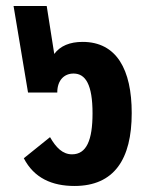

<svg xmlns="http://www.w3.org/2000/svg" viewBox="-20 -604 500 637"><path d="M227 13C359 13 417 -76 417 -229C417 -373 367 -465 254 -465C212 -465 180 -452 160 -425L135 -584H25L73 -297H170C170 -339 194 -360 224 -360C264 -360 287 -323 287 -228C287 -139 267 -92 219 -92C188 -92 166 -114 146 -149L59 -79C93 -13 153 13 227 13Z"/></svg>

Font: Noto Sans Thai UI Cond
Style: Bold
Weight: 700
Width: 3
Designer: Monotype Design Team
Foundry: Monotype Imaging Inc.
Version: Version 2.000